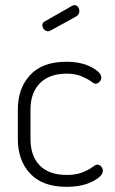

<svg xmlns="http://www.w3.org/2000/svg" viewBox="-20 -717 446 743"><path d="M49 -179V-293Q49 -375 96.5 -426.5Q144 -478 237 -478Q294 -478 333 -457.5Q372 -437 372 -417Q372 -408 365 -400.5Q358 -393 349 -393Q344 -393 331.5 -402.5Q319 -412 295 -422Q271 -432 238 -432Q171 -432 134.5 -395Q98 -358 98 -293V-179Q98 -113 134 -76.5Q170 -40 239 -40Q274 -40 299 -50Q324 -60 337 -70Q350 -80 356 -80Q365 -80 371.5 -72.5Q378 -65 378 -56Q378 -35 337.5 -14.5Q297 6 237 6Q145 6 97 -45Q49 -96 49 -179ZM144 -619Q144 -630 153 -634L260 -695Q264 -697 268 -697Q277 -697 282 -690Q287 -683 287 -674Q287 -661 276 -654L176 -599Q172 -596 166 -596Q157 -596 150.5 -603Q144 -610 144 -619Z"/></svg>

Font: Terminal Dosis
Style: Light
Weight: 300
Designer: EdgarTolentino, PabloImpallari, IginoMarini
Foundry: EdgarTolentino, PabloImpallari, IginoMarini
Version: Version 1.006